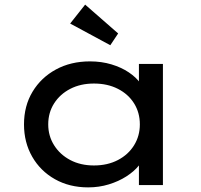

<svg xmlns="http://www.w3.org/2000/svg" viewBox="-20 -802 870 832"><path d="M362 10Q281 10 218 -25.5Q155 -61 119.5 -123Q84 -185 84 -263Q84 -343 121 -404.5Q158 -466 222.5 -501Q287 -536 370 -536Q420 -536 463 -523Q506 -510 538 -488.5Q570 -467 589 -440.5Q608 -414 609 -387L582 -389V-525H686V0H582V-136L604 -135Q602 -110 581.5 -84.5Q561 -59 527.5 -37.5Q494 -16 451.5 -3Q409 10 362 10ZM387 -85Q446 -85 491 -108.5Q536 -132 561 -172.5Q586 -213 586 -263Q586 -314 561 -354Q536 -394 491 -417Q446 -440 387 -440Q329 -440 284.5 -417Q240 -394 214.5 -354Q189 -314 189 -263Q189 -213 214.5 -172.5Q240 -132 284.5 -108.5Q329 -85 387 -85ZM458 -606 284 -700 349 -782 492 -657Z"/></svg>

Font: Lexend Giga
Style: Regular
Weight: 400
Designer: Bonnie Shaver-Troup, Thomas Jockin
Foundry: Lexend
Version: Version 1.007